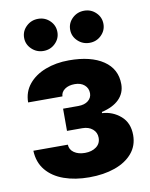

<svg xmlns="http://www.w3.org/2000/svg" viewBox="-87 -836 712 910"><g transform="rotate(-10 269.0 -381.0)"><path d="M29.1 -159.8H195Q195.7 -136 216.1 -121.6Q236.5 -107.2 268.8 -107.2Q301.5 -107.2 323 -123Q344.5 -138.8 344.5 -166.9Q344.5 -192.5 325.5 -208.6Q306.5 -224.8 275.9 -224.8H202.4V-331.7H275.9Q306.1 -331.7 323.5 -345.9Q340.9 -360.1 340.9 -381.7Q340.9 -406.2 323.3 -421.5Q305.8 -436.8 276.6 -436.8Q247.5 -436.8 228.9 -423.7Q210.2 -410.5 209.5 -389.6H44.4Q44.7 -440.3 74.8 -476.9Q104.8 -513.5 155.7 -533Q206.7 -552.6 269.2 -552.6Q374.3 -552.6 434.3 -512.1Q494.3 -471.6 494.3 -398.4Q494.3 -355.8 465 -326.3Q435.7 -296.9 380.7 -284.4V-278.8Q431.8 -275.9 469.8 -242.9Q507.8 -209.9 507.8 -150.9Q507.8 -100.1 477.1 -63.9Q446.4 -27.7 392.6 -8.7Q338.8 10.3 269.2 10.3Q201.3 10.3 147.7 -8.7Q94.1 -27.7 62.7 -65.7Q31.2 -103.7 29.1 -159.8ZM159.4 -617.2Q126.1 -617.2 102.5 -639.9Q78.8 -662.6 78.8 -694.2Q78.8 -726.6 102.5 -749.1Q126.1 -771.7 159.4 -771.7Q192.5 -771.7 215.7 -749.1Q239 -726.6 239 -694.2Q239 -662.6 215.7 -639.9Q192.5 -617.2 159.4 -617.2ZM381 -617.2Q347.7 -617.2 324 -639.9Q300.4 -662.6 300.4 -694.2Q300.4 -726.6 324 -749.1Q347.7 -771.7 381 -771.7Q414.1 -771.7 437.3 -749.1Q460.6 -726.6 460.6 -694.2Q460.6 -662.6 437.3 -639.9Q414.1 -617.2 381 -617.2Z"/></g></svg>

Font: Inter UI Extra Bold
Style: Regular
Weight: 800
Designer: Rasmus Andersson
Foundry: rsms
Version: 3.2;8d6f07862